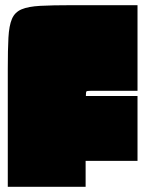

<svg xmlns="http://www.w3.org/2000/svg" viewBox="-20 -720 560 740"><path d="M510 -370H330Q315 -370 313 -367.5Q311 -365 311 -350H510V-100H310V0H10V-455Q10 -529 12.5 -575Q15 -621 26 -647Q37 -673 63 -684Q89 -695 135.5 -697.5Q182 -700 255 -700H510Z"/></svg>

Font: Badeen Display
Style: Regular
Weight: 400
Version: Version 1.000; ttfautohint (v1.8.4.7-5d5b)